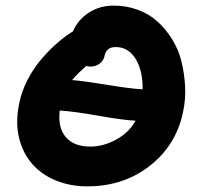

<svg xmlns="http://www.w3.org/2000/svg" viewBox="-20 -640 704 681"><path d="M290 21Q229 21 178.2 0.2Q127.4 -20.5 94.2 -58.6Q61 -96.7 47.6 -150.9Q34.2 -205.1 47.9 -272Q56.2 -315.4 77.9 -357.2Q99.6 -398.9 127.7 -431.4Q155.8 -463.9 183.6 -488Q211.4 -512.2 238.8 -528.8Q256.3 -569.8 294.9 -595Q333.5 -620.1 382.8 -620.1Q428.7 -620.1 469 -605.2Q509.3 -590.3 538.6 -563.7Q567.9 -537.1 590.3 -501.2Q612.8 -465.3 623.3 -423.1Q633.8 -380.9 636.5 -334.5Q639.2 -288.1 628.9 -241.2Q604.5 -125 511.5 -52Q418.5 21 290 21ZM300.8 -403.8Q295.9 -403.8 286.1 -405.8Q254.4 -378.9 235.8 -356Q279.3 -352.5 361.3 -338.9Q443.4 -325.2 485.8 -323.2Q486.8 -388.7 461.2 -430.9Q435.5 -473.1 390.1 -473.1Q357.4 -473.1 351.1 -442.9Q347.7 -424.8 333.3 -414.3Q318.8 -403.8 300.8 -403.8ZM299.8 -120.1Q347.2 -120.1 392.3 -145Q437.5 -169.9 460.9 -211.9Q417 -213.9 330.8 -229.2Q244.6 -244.6 191.9 -248Q184.6 -188 213.1 -154.1Q241.7 -120.1 299.8 -120.1Z"/></svg>

Font: Shantell Sans Irregular Bouncy
Style: Bold Italic
Weight: 700
Italic angle: -11.31°
Designer: Stephen Nixon, Anya Danilova, Shantell Martin
Foundry: Arrow Type
Version: Version 1.006;[9816181b4]